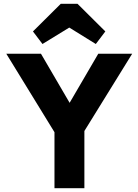

<svg xmlns="http://www.w3.org/2000/svg" viewBox="-20 -988 727 1008"><path d="M285 -263 13 -706H195L404 -348H287L496 -706H674L400 -263ZM266 0V-335H423V0ZM203 -757 153 -823 299 -968H387L533 -823L483 -757L286 -879H402Z"/></svg>

Font: Outfit Thin
Style: Bold
Weight: 700
Version: Version 1.100;gftools[0.9.27]